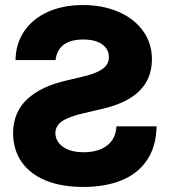

<svg xmlns="http://www.w3.org/2000/svg" viewBox="-20 -737 678 767"><path d="M311.5 -716.8Q390.6 -716.8 453.4 -689.7Q516.1 -662.6 551.5 -613.3Q586.9 -564 586.9 -500Q586.9 -348.1 390.6 -302.7L316.4 -285.2Q256.3 -271.5 229 -253.4Q201.7 -235.4 201.2 -205.1Q202.1 -170.9 232.4 -149.9Q262.7 -128.9 314.5 -128.9Q372.6 -128.9 407.5 -155.5Q442.4 -182.1 445.3 -232.4H605.5Q604 -152.8 568.1 -98.6Q532.2 -44.4 467 -17.3Q401.9 9.8 312.5 9.8Q225.1 9.8 162.4 -16.1Q99.6 -42 66.2 -90.3Q32.7 -138.7 32.2 -205.1Q32.7 -288.1 88.1 -340.3Q143.6 -392.6 248 -416L309.6 -430.7Q360.4 -441.9 387.7 -460.2Q415 -478.5 415 -508.8Q415 -540 388.4 -559.6Q361.8 -579.1 312.5 -579.1Q261.7 -579.1 233.9 -557.9Q206.1 -536.6 202.1 -497.1H42Q43 -562 76.4 -611.8Q109.9 -661.6 170.4 -689.2Q231 -716.8 311.5 -716.8Z"/></svg>

Font: Pretendard GOV ExtraBold
Style: Regular
Weight: 800
Designer: Base glyphs from Inter by Rasmus Andersson; Hangeul glyphs from Noto Sans CJK(Source Han Sans) by Jang Soo-young and Kan
Foundry: Kil Hyung-jin
Version: Version 1.309